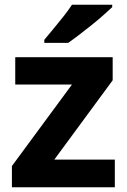

<svg xmlns="http://www.w3.org/2000/svg" viewBox="-20 -786 533 806"><path d="M462 0H30V-89L282 -431H44V-546H453V-449L208 -116H462ZM451 -756Q436 -742 413 -721.5Q390 -701 363 -679.5Q336 -658 310.5 -638.5Q285 -619 266 -606H166V-619Q182 -638 203.5 -664Q225 -690 246.5 -717Q268 -744 282 -766H451Z"/></svg>

Font: Noto Sans Lao
Style: Bold
Weight: 700
Designer: Monotype Design Team
Foundry: Monotype Imaging Inc.
Version: Version 2.003